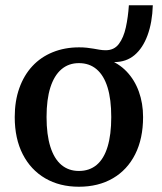

<svg xmlns="http://www.w3.org/2000/svg" viewBox="-20 -700 615 730"><path d="M157 -255Q157 -188 171.5 -142Q186 -96 213.5 -73Q241 -50 280 -50Q320 -50 347.5 -73Q375 -96 389 -142Q403 -188 403 -255Q403 -322 389 -367.5Q375 -413 347.5 -436.5Q320 -460 280 -460Q241 -460 213.5 -436.5Q186 -413 171.5 -367.5Q157 -322 157 -255ZM405 -457 386 -476Q431 -460 461.5 -428Q492 -396 508 -351.5Q524 -307 524 -255Q524 -173 494 -113.5Q464 -54 409 -22Q354 10 280 10Q207 10 152 -22Q97 -54 66.5 -113.5Q36 -173 36 -255Q36 -316 53.5 -365Q71 -414 103 -448.5Q135 -483 180.5 -501.5Q226 -520 281 -520Q297 -520 310.5 -518.5Q324 -517 335.5 -515Q347 -513 358.5 -511Q370 -509 382 -509Q414 -509 432 -533Q450 -557 458.5 -596Q467 -635 470 -680H561Q559 -615 541 -566Q523 -517 491.5 -490.5Q460 -464 415 -464Q412 -464 409 -464Q406 -464 403 -464.5Q400 -465 397 -466Q394 -467 390.5 -467.5Q387 -468 384 -469L405 -472Z"/></svg>

Font: Roboto Serif 28pt Condensed Medium
Style: Regular
Weight: 500
Width: 3
Designer: Greg Gazdowicz
Foundry: Commercial Type
Version: Version 1.008